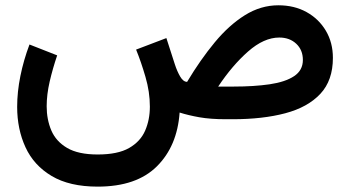

<svg xmlns="http://www.w3.org/2000/svg" viewBox="-20 -444 1303 715"><path d="M343.8 251Q238.8 251 172.4 211.4Q106 171.9 75 104.5Q43.9 37.1 43.9 -45.9Q43.9 -101.6 55.9 -160.9Q67.9 -220.2 89.8 -278.3L192.9 -237.8Q176.3 -189 165 -140.4Q153.8 -91.8 153.8 -48.3Q153.8 1 171.1 41.7Q188.5 82.5 230 106.9Q271.5 131.3 343.8 131.3Q418.5 131.3 460.7 107.2Q502.9 83 520.5 42.5Q538.1 2 538.1 -46.9Q538.1 -101.6 521.7 -157.7Q505.4 -213.9 486.8 -259.3L599.6 -302.2L630.9 -205.1Q639.6 -178.2 651.1 -158.7Q662.6 -139.2 676.8 -139.2Q726.6 -222.2 779.8 -286.4Q833 -350.6 892.1 -387.5Q951.2 -424.3 1016.6 -424.3Q1076.2 -424.3 1121.8 -398.9Q1167.5 -373.5 1193.6 -329.3Q1219.7 -285.2 1219.7 -228.5Q1219.7 -144.5 1172.9 -94.5Q1126 -44.4 1042.2 -22.2Q958.5 0 846.7 0H820.8Q763.7 0 722.4 -7.3Q681.2 -14.6 648.9 -24.9Q640.1 100.1 564.2 175.5Q488.3 251 343.8 251ZM1020 -304.2Q962.9 -304.2 903.8 -252.2Q844.7 -200.2 792.5 -121.6H849.6Q925.8 -121.6 984.1 -130.1Q1042.5 -138.7 1075.2 -160.4Q1107.9 -182.1 1107.9 -220.7Q1107.9 -257.8 1083.3 -281Q1058.6 -304.2 1020 -304.2Z"/></svg>

Font: Vazirmatn RD FD SemiBold
Style: Regular
Weight: 600
Designer: Saber Rastikerdar
Foundry: Saber Rastikerdar
Version: Version 33.003